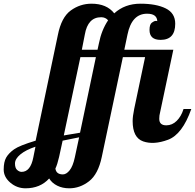

<svg xmlns="http://www.w3.org/2000/svg" viewBox="-229 -769 1055 1039"><path d="M-112.3 161.1Q-64 161.1 -48.8 83L-37.1 24.9Q-89.8 42.5 -118.9 66.7Q-147.9 90.8 -147.9 115.7Q-147.9 140.6 -136 150.9Q-124 161.1 -112.3 161.1ZM356 -659.2Q341.8 -675.8 318.4 -675.8Q246.1 -675.8 230 -582L213.9 -500H298.8L306.2 -534.2Q320.3 -606 356 -659.2ZM70.8 143.1Q75.2 174.8 111.3 174.8Q129.9 174.8 147.7 152.8Q165.5 130.9 175.8 83L199.2 -25.9L109.9 -7.8L90.8 80.1Q81.5 121.1 70.8 143.1ZM290 -460H206.1L116.2 -36.1L204.1 -50.8ZM719.2 -640.6Q719.2 -553.2 640.1 -553.2Q580.1 -553.2 580.1 -606.9Q580.1 -637.7 593.3 -646.7Q606.4 -655.8 611.3 -655.8H616.2Q621.1 -655.8 622.1 -654.8Q620.1 -694.8 566.9 -694.8Q483.9 -694.8 460.9 -582L443.8 -500H709L637.2 -160.2Q632.8 -145 632.8 -126Q632.8 -90.8 670.9 -90.8Q703.1 -90.8 727.5 -115.2Q752 -139.6 764.2 -179.2H806.2Q757.8 -41.5 680.2 -12.7Q602.5 16.1 545.7 -3.9Q488.8 -23.9 488.8 -113.8Q488.8 -138.7 497.1 -179.2L556.2 -460H436L321.8 80.1Q302.2 173.8 252.9 211.9Q203.6 250 146 250Q109.4 250 80.8 235.8Q52.2 221.7 37.1 196.8Q-11.2 250 -90.8 250Q-137.2 250 -173.1 219.5Q-209 189 -209 148.4Q-209 107.4 -195.6 83.7Q-182.1 60.1 -153.1 39.3Q-124 18.6 -36.1 -7.8L84 -579.1Q103 -675.3 153.8 -712.2Q204.6 -749 266.1 -749Q348.6 -749 389.2 -696.8Q446.3 -749 531.2 -749Q616.2 -749 667.7 -723.6Q719.2 -698.2 719.2 -640.6Z"/></svg>

Font: Lobster-Regular
Style: Regular
Weight: 400
Designer: Pablo Impallari
Foundry: Pablo Impallari
Version: Version 1.007; ttfautohint (v1.1) -l 8 -r 50 -G 50 -x 14 -D 